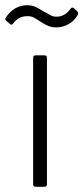

<svg xmlns="http://www.w3.org/2000/svg" viewBox="-45 -716 319 736"><path d="M92 -504H125Q135 -504 135 -494V-10Q135 0 125 0H92Q82 0 82 -10V-494Q82 -504 92 -504ZM110 -633Q92 -645 83 -649.5Q74 -654 61 -654Q44 -654 31 -648Q18 -642 6 -627Q0 -617 -8 -625L-21 -636Q-28 -643 -22 -650Q10 -696 59 -696Q76 -696 89 -690.5Q102 -685 121 -673Q140 -662 150 -657Q160 -652 171 -652Q204 -652 225 -682Q231 -691 239 -684L250 -674Q257 -667 252 -657Q238 -634 216 -622.5Q194 -611 171 -611Q154 -611 140.5 -616.5Q127 -622 110 -633Z"/></svg>

Font: Barlow Light
Style: Regular
Weight: 300
Designer: Jeremy Tribby
Foundry: Tribby Type
Version: Version 1.422